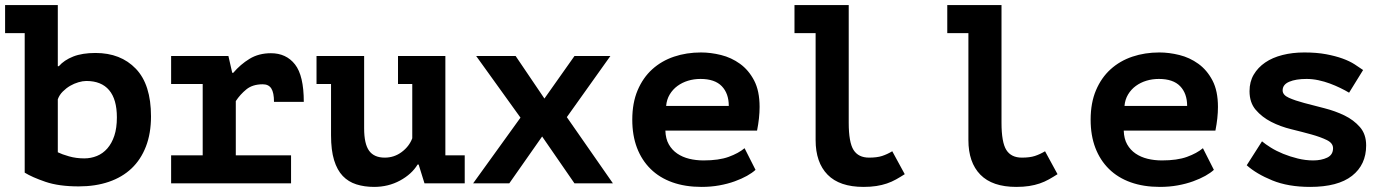

<svg xmlns="http://www.w3.org/2000/svg" viewBox="-33 -720 5453 754"><path d="M-13 -700H194V-460H198Q219 -484 254.5 -498Q290 -512 342 -512Q441 -512 500.5 -450Q560 -388 560 -263Q560 -196 540 -144.5Q520 -93 483.5 -58.5Q447 -24 394.5 -6Q342 12 276 12Q198 12 145.5 -6Q93 -24 64 -42V-590H-13ZM306 -402Q292 -402 275 -397Q258 -392 242.5 -383Q227 -374 213.5 -360.5Q200 -347 194 -330V-122Q210 -114 238 -106Q266 -98 298 -98Q324 -98 347.5 -107.5Q371 -117 388.5 -137Q406 -157 416 -187Q426 -217 426 -259Q426 -330 395.5 -366Q365 -402 306 -402Z M639 -110H763V-390H639V-500H864L879 -434H883Q911 -467 947 -489Q983 -511 1031 -511Q1091 -511 1125.5 -467Q1160 -423 1160 -320H1043Q1043 -356 1032.5 -372.5Q1022 -389 999 -389Q959 -389 934.5 -369Q910 -349 893 -323V-110H1110V0H639Z M1530 -500H1716V-152Q1716 -131 1716 -110H1792V0H1634L1611 -74H1607Q1584 -36 1538 -11Q1492 14 1436 14Q1398 14 1366.5 4Q1335 -6 1313 -29Q1291 -52 1279 -91Q1267 -130 1267 -189V-390H1210V-500H1397V-216Q1397 -155 1416.5 -128Q1436 -101 1478 -101Q1515 -101 1544.5 -123Q1574 -145 1586 -177V-390H1530Z M2011 -258 1837 -500H1992L2105 -333L2223 -500H2364L2193 -260L2374 0H2223L2096 -184L1967 0H1825Z M2934 -53Q2921 -41 2900.5 -29.5Q2880 -18 2852.5 -8Q2825 2 2792 8Q2759 14 2722 14Q2658 14 2607.5 -4Q2557 -22 2522 -56.5Q2487 -91 2468.5 -139.5Q2450 -188 2450 -250Q2450 -316 2471 -365.5Q2492 -415 2528.5 -448Q2565 -481 2614 -497.5Q2663 -514 2720 -514Q2758 -514 2798.5 -504Q2839 -494 2873 -469.5Q2907 -445 2928.5 -404Q2950 -363 2950 -300Q2950 -257 2940 -207H2580Q2581 -175 2593.5 -153Q2606 -131 2626.5 -117Q2647 -103 2673.5 -96.5Q2700 -90 2730 -90Q2790 -90 2828.5 -104Q2867 -118 2891 -138ZM2718 -410Q2692 -410 2669 -403Q2646 -396 2627.5 -382.5Q2609 -369 2597 -349Q2585 -329 2583 -304H2829Q2829 -353 2801.5 -381.5Q2774 -410 2718 -410Z M3087 -700H3300V-238Q3300 -161 3319 -131Q3338 -101 3380 -101Q3411 -101 3431 -107.5Q3451 -114 3471 -126L3520 -36Q3503 -25 3486 -15.5Q3469 -6 3450 0.5Q3431 7 3408.5 10.5Q3386 14 3358 14Q3264 14 3217 -34Q3170 -82 3170 -170V-590H3087Z M3687 -700H3900V-238Q3900 -161 3919 -131Q3938 -101 3980 -101Q4011 -101 4031 -107.5Q4051 -114 4071 -126L4120 -36Q4103 -25 4086 -15.5Q4069 -6 4050 0.5Q4031 7 4008.5 10.5Q3986 14 3958 14Q3864 14 3817 -34Q3770 -82 3770 -170V-590H3687Z M4734 -53Q4721 -41 4700.5 -29.5Q4680 -18 4652.5 -8Q4625 2 4592 8Q4559 14 4522 14Q4458 14 4407.5 -4Q4357 -22 4322 -56.5Q4287 -91 4268.5 -139.5Q4250 -188 4250 -250Q4250 -316 4271 -365.5Q4292 -415 4328.5 -448Q4365 -481 4414 -497.5Q4463 -514 4520 -514Q4558 -514 4598.5 -504Q4639 -494 4673 -469.5Q4707 -445 4728.5 -404Q4750 -363 4750 -300Q4750 -257 4740 -207H4380Q4381 -175 4393.5 -153Q4406 -131 4426.5 -117Q4447 -103 4473.5 -96.5Q4500 -90 4530 -90Q4590 -90 4628.5 -104Q4667 -118 4691 -138ZM4518 -410Q4492 -410 4469 -403Q4446 -396 4427.5 -382.5Q4409 -369 4397 -349Q4385 -329 4383 -304H4629Q4629 -353 4601.5 -381.5Q4574 -410 4518 -410Z M5202 -138Q5202 -158 5177.5 -170Q5153 -182 5117 -192Q5081 -202 5038 -212.5Q4995 -223 4959 -241.5Q4923 -260 4898.5 -288.5Q4874 -317 4874 -362Q4874 -399 4890.5 -427Q4907 -455 4935.5 -474.5Q4964 -494 5003.5 -504Q5043 -514 5089 -514Q5138 -514 5175 -507Q5212 -500 5239.5 -490Q5267 -480 5286.5 -467.5Q5306 -455 5320 -445L5265 -356Q5250 -365 5230.5 -374.5Q5211 -384 5189.5 -392Q5168 -400 5144.5 -405Q5121 -410 5098 -410Q5056 -410 5030 -399Q5004 -388 5004 -365Q5004 -347 5028.5 -336Q5053 -325 5089 -315.5Q5125 -306 5168 -295Q5211 -284 5247 -266.5Q5283 -249 5307.5 -221Q5332 -193 5332 -149Q5332 -73 5276.5 -29.5Q5221 14 5112 14Q5026 14 4963.5 -11.5Q4901 -37 4863 -71L4923 -165Q4936 -154 4957.5 -140.5Q4979 -127 5006 -116Q5033 -105 5063.5 -97.5Q5094 -90 5124 -90Q5156 -90 5179 -101Q5202 -112 5202 -138Z"/></svg>

Font: PT Mono
Style: Bold
Weight: 700
Monospace: yes
Designer: A.Korolkova, I.Chaeva
Foundry: ParaType Ltd
Version: Version 1.000 OFL